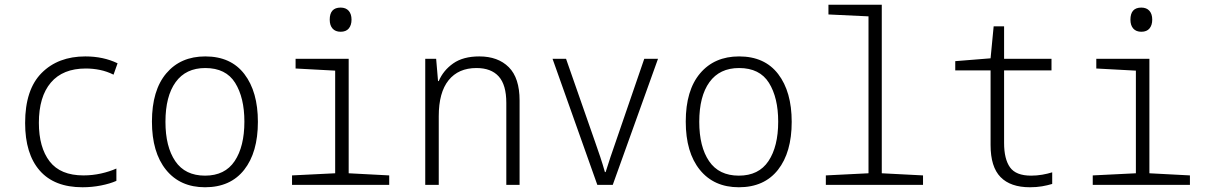

<svg xmlns="http://www.w3.org/2000/svg" viewBox="-20 -780 5107 810"><path d="M328 10Q209 10 147.5 -60.5Q86 -131 86 -261Q86 -402 155.5 -472Q225 -542 340 -542Q416 -542 476 -513L459 -465Q431 -479 401.5 -485Q372 -491 342 -491Q245 -491 194.5 -431.5Q144 -372 144 -262Q144 -158 189.5 -99Q235 -40 332 -40Q370 -40 406 -48Q442 -56 471 -69V-17Q444 -5 406 2.5Q368 10 328 10Z M845 10Q740 10 680.5 -63.5Q621 -137 621 -267Q621 -399 681.5 -470.5Q742 -542 846 -542Q954 -542 1011 -467.5Q1068 -393 1068 -266Q1068 -137 1010 -63.5Q952 10 845 10ZM845 -39Q929 -39 970 -100.5Q1011 -162 1011 -267Q1011 -368 972 -430.5Q933 -493 846 -493Q764 -493 721 -433.5Q678 -374 678 -266Q678 -161 719.5 -100Q761 -39 845 -39Z M1417 -646Q1395 -646 1383 -659.5Q1371 -673 1371 -697Q1371 -748 1417 -748Q1439 -748 1451 -734.5Q1463 -721 1463 -697Q1463 -674 1451.5 -660Q1440 -646 1417 -646ZM1212 0V-40L1394 -49V-482L1227 -491V-532H1451V-49L1622 -40V0Z M1774 0V-532H1820L1828 -438H1831Q1850 -483 1892 -512.5Q1934 -542 2002 -542Q2081 -542 2126.5 -496.5Q2172 -451 2172 -356V0H2116V-346Q2116 -422 2084 -457.5Q2052 -493 1990 -493Q1914 -493 1872.5 -441.5Q1831 -390 1831 -290V0Z M2500 0 2311 -532H2368L2491 -180Q2502 -149 2512.5 -117.5Q2523 -86 2532 -54H2535Q2545 -86 2555.5 -117.5Q2566 -149 2577 -180L2698 -532H2756L2565 0Z M3097 10Q2992 10 2932.5 -63.5Q2873 -137 2873 -267Q2873 -399 2933.5 -470.5Q2994 -542 3098 -542Q3206 -542 3263 -467.5Q3320 -393 3320 -266Q3320 -137 3262 -63.5Q3204 10 3097 10ZM3097 -39Q3181 -39 3222 -100.5Q3263 -162 3263 -267Q3263 -368 3224 -430.5Q3185 -493 3098 -493Q3016 -493 2973 -433.5Q2930 -374 2930 -266Q2930 -161 2971.5 -100Q3013 -39 3097 -39Z M3464 0V-40L3644 -49V-711L3475 -719V-760H3700V-49L3874 -40V0Z M4325 10Q4243 10 4201 -33Q4159 -76 4159 -168V-483H4010V-522L4159 -534L4172 -669H4216V-532H4416V-483H4216V-177Q4216 -109 4241 -74Q4266 -39 4330 -39Q4354 -39 4377 -43Q4400 -47 4419 -53V-4Q4399 2 4376 6Q4353 10 4325 10Z M4795 -646Q4773 -646 4761 -659.5Q4749 -673 4749 -697Q4749 -748 4795 -748Q4817 -748 4829 -734.5Q4841 -721 4841 -697Q4841 -674 4829.5 -660Q4818 -646 4795 -646ZM4590 0V-40L4772 -49V-482L4605 -491V-532H4829V-49L5000 -40V0Z"/></svg>

Font: Noto Sans Mono SemiCondensed Light
Style: Regular
Weight: 300
Width: 4
Designer: Monotype Design Team
Foundry: Monotype Imaging Inc.
Version: Version 2.014; ttfautohint (v1.8.4.7-5d5b)